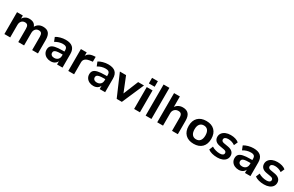

<svg xmlns="http://www.w3.org/2000/svg" viewBox="230 -2425 6275 4095"><g transform="rotate(30 3367.0 -377.5)"><path d="M70.8 -539.1H213.9V-436.8H201.2Q225.6 -491.5 269.2 -520.6Q312.7 -549.8 369.4 -549.8Q441.7 -549.8 483.6 -520.6Q525.6 -491.5 543 -428.5H527.3Q552 -487.5 599.2 -518.7Q646.5 -549.8 711.2 -549.8Q807.6 -549.8 852.5 -496.7Q897.5 -443.6 897.5 -329.3V0H754.4V-324Q754.4 -384.3 734.9 -410.8Q715.3 -437.3 670.2 -437.3Q617.7 -437.3 586.7 -401.4Q555.7 -365.5 555.7 -305.2V0H412.6V-324Q412.6 -384.3 393.1 -410.8Q373.5 -437.3 328.4 -437.3Q275.9 -437.3 244.9 -401.4Q213.9 -365.5 213.9 -305.2V0H70.8Z M1015.6 -162.8Q1015.6 -219.5 1044.8 -252.9Q1074 -286.4 1140.5 -301.6Q1207 -316.9 1322 -316.9H1384V-242.4H1323Q1258.8 -242.4 1221.3 -234.6Q1183.8 -226.8 1167.1 -210.4Q1150.4 -194.1 1150.4 -166Q1150.4 -130.6 1175.7 -110Q1200.9 -89.4 1243.9 -89.4Q1280 -89.4 1308 -104.2Q1335.9 -119.1 1351.1 -146.6Q1366.2 -174.1 1366.2 -209.2V-349.1Q1366.2 -397.9 1341.8 -419.8Q1317.4 -441.7 1261.5 -441.7Q1211.7 -441.7 1163.8 -427.5Q1116 -413.3 1071.8 -385.7L1032 -484.9Q1074 -513.2 1139.4 -531.1Q1204.8 -549.1 1268.1 -549.1Q1386 -549.1 1444 -495.8Q1502 -442.6 1502 -333.7V0H1367.7V-111.6H1377.9Q1365.5 -54.9 1321.7 -22.1Q1277.8 10.7 1213.6 10.7Q1156.7 10.7 1111.5 -11.6Q1066.2 -33.9 1040.9 -73.6Q1015.6 -113.3 1015.6 -162.8Z M1644 -539.1H1786.9V-410.4H1772.9Q1786.6 -475.1 1831.7 -509Q1876.7 -543 1954.1 -549.1L2000 -552.5V-431.2L1964.4 -427.5Q1871.8 -418 1829.5 -385.7Q1787.1 -353.5 1787.1 -294.2V0H1644Z M2065.4 -162.8Q2065.4 -219.5 2094.6 -252.9Q2123.8 -286.4 2190.3 -301.6Q2256.8 -316.9 2371.8 -316.9H2433.8V-242.4H2372.8Q2308.6 -242.4 2271.1 -234.6Q2233.6 -226.8 2216.9 -210.4Q2200.2 -194.1 2200.2 -166Q2200.2 -130.6 2225.5 -110Q2250.7 -89.4 2293.7 -89.4Q2329.8 -89.4 2357.8 -104.2Q2385.7 -119.1 2400.9 -146.6Q2416 -174.1 2416 -209.2V-349.1Q2416 -397.9 2391.6 -419.8Q2367.2 -441.7 2311.3 -441.7Q2261.5 -441.7 2213.6 -427.5Q2165.8 -413.3 2121.6 -385.7L2081.8 -484.9Q2123.8 -513.2 2189.2 -531.1Q2254.6 -549.1 2317.9 -549.1Q2435.8 -549.1 2493.8 -495.8Q2551.8 -442.6 2551.8 -333.7V0H2417.5V-111.6H2427.7Q2415.3 -54.9 2371.5 -22.1Q2327.6 10.7 2263.4 10.7Q2206.5 10.7 2161.3 -11.6Q2116 -33.9 2090.7 -73.6Q2065.4 -113.3 2065.4 -162.8Z M2603.5 -539.1H2756.1L2921.6 -128.4H2885.7L3053.7 -539.1H3197.8L2963.6 0H2836.4Z M3265.6 -766.1H3408.7V-628.9H3265.6ZM3265.6 -539.1H3408.7V0H3265.6Z M3549.3 -766.1H3692.4V0H3549.3Z M3834.5 -718.8H3977.5L3978.3 -436.8H3965.3Q3989.7 -490 4039.3 -519.9Q4088.9 -549.8 4152.1 -549.8Q4248.3 -549.8 4295.3 -495.2Q4342.3 -440.7 4342.3 -328.6V0H4199.2V-321.8Q4199.2 -382.1 4177.4 -409.3Q4155.5 -436.5 4106.9 -436.5Q4049.6 -436.5 4013.5 -400.1Q3977.5 -363.8 3977.5 -305.2V0H3834.5Z M4453.1 -269.8Q4453.1 -401.9 4527.1 -475.8Q4601 -549.8 4732.7 -549.8Q4863.7 -549.8 4937.2 -475.8Q5010.7 -401.9 5010.7 -269.8Q5010.7 -137.5 4937.2 -63.4Q4863.7 10.7 4732.7 10.7Q4601 10.7 4527.1 -63.4Q4453.1 -137.5 4453.1 -269.8ZM4865.7 -270Q4865.7 -352.1 4831.2 -396.1Q4796.6 -440.2 4732.3 -440.2Q4668 -440.2 4633.1 -396.1Q4598.1 -352.1 4598.1 -270Q4598.1 -187.3 4633.1 -143.1Q4668 -98.9 4732.3 -98.9Q4796.6 -98.9 4831.2 -143.1Q4865.7 -187.3 4865.7 -270Z M5085.9 -51.8 5124 -145.3Q5163.8 -118.7 5216.3 -104Q5268.8 -89.4 5320.3 -89.4Q5366.9 -89.4 5392.2 -106.1Q5417.5 -122.8 5417.5 -153.1Q5417.5 -176 5401.9 -190.3Q5386.2 -204.6 5352.5 -210.4L5241.9 -230Q5171.9 -242.2 5135.4 -279.9Q5098.9 -317.6 5098.9 -376.5Q5098.9 -426.8 5128.4 -466.4Q5158 -506.1 5210.9 -528Q5263.9 -549.8 5331.3 -549.8Q5396.2 -549.8 5449 -533.6Q5501.7 -517.3 5536.1 -487.5L5495.1 -396.2Q5460.4 -421.6 5417.4 -435.3Q5374.3 -449 5329.8 -449Q5280.5 -449 5254.5 -431.6Q5228.5 -414.3 5228.5 -382.6Q5228.5 -360.8 5244.4 -345.9Q5260.3 -331.1 5291.5 -325.4L5400.6 -306.6Q5472.9 -293.9 5510.7 -256.8Q5548.6 -219.7 5548.6 -161.6Q5548.6 -109.6 5520 -70.7Q5491.5 -31.7 5438.8 -10.5Q5386.2 10.7 5316.9 10.7Q5243.9 10.7 5184.4 -5.4Q5125 -21.5 5085.9 -51.8Z M5643.6 -162.8Q5643.6 -219.5 5672.7 -252.9Q5701.9 -286.4 5768.4 -301.6Q5835 -316.9 5950 -316.9H6012V-242.4H5950.9Q5886.7 -242.4 5849.2 -234.6Q5811.8 -226.8 5795 -210.4Q5778.3 -194.1 5778.3 -166Q5778.3 -130.6 5803.6 -110Q5828.9 -89.4 5871.8 -89.4Q5908 -89.4 5935.9 -104.2Q5963.9 -119.1 5979 -146.6Q5994.1 -174.1 5994.1 -209.2V-349.1Q5994.1 -397.9 5969.7 -419.8Q5945.3 -441.7 5889.4 -441.7Q5839.6 -441.7 5791.7 -427.5Q5743.9 -413.3 5699.7 -385.7L5659.9 -484.9Q5701.9 -513.2 5767.3 -531.1Q5832.8 -549.1 5896 -549.1Q6013.9 -549.1 6071.9 -495.8Q6129.9 -442.6 6129.9 -333.7V0H5995.6V-111.6H6005.9Q5993.4 -54.9 5949.6 -22.1Q5905.8 10.7 5841.6 10.7Q5784.7 10.7 5739.4 -11.6Q5694.1 -33.9 5668.8 -73.6Q5643.6 -113.3 5643.6 -162.8Z M6236.3 -51.8 6274.4 -145.3Q6314.2 -118.7 6366.7 -104Q6419.2 -89.4 6470.7 -89.4Q6517.3 -89.4 6542.6 -106.1Q6567.9 -122.8 6567.9 -153.1Q6567.9 -176 6552.2 -190.3Q6536.6 -204.6 6502.9 -210.4L6392.3 -230Q6322.3 -242.2 6285.8 -279.9Q6249.3 -317.6 6249.3 -376.5Q6249.3 -426.8 6278.8 -466.4Q6308.3 -506.1 6361.3 -528Q6414.3 -549.8 6481.7 -549.8Q6546.6 -549.8 6599.4 -533.6Q6652.1 -517.3 6686.5 -487.5L6645.5 -396.2Q6610.8 -421.6 6567.7 -435.3Q6524.7 -449 6480.2 -449Q6430.9 -449 6404.9 -431.6Q6378.9 -414.3 6378.9 -382.6Q6378.9 -360.8 6394.8 -345.9Q6410.6 -331.1 6441.9 -325.4L6551 -306.6Q6623.3 -293.9 6661.1 -256.8Q6699 -219.7 6699 -161.6Q6699 -109.6 6670.4 -70.7Q6641.8 -31.7 6589.2 -10.5Q6536.6 10.7 6467.3 10.7Q6394.3 10.7 6334.8 -5.4Q6275.4 -21.5 6236.3 -51.8Z"/></g></svg>

Font: Min Sans VF VF
Style: Regular
Weight: 400
Designer: Jinseong-Kim, NotoSansCJK, Nunito
Foundry: Jinseong-Kim
Version: Version 1.420;Glyphs 3.1.2 (3151)